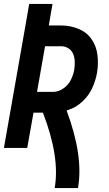

<svg xmlns="http://www.w3.org/2000/svg" viewBox="-34 -755 554 980"><path d="M245 205Q273 48 185 -180H137L105 0H-14L96 -625L115 -735H234L215 -625H278Q324 -625 366 -608Q408 -591 433 -555.5Q458 -520 463.5 -474Q469 -428 461 -382Q454 -343 436.5 -305Q419 -267 387 -237Q355 -207 315 -194L306 -191Q393 42 364 205ZM155 -286H236Q263 -286 288.5 -303Q314 -320 327 -346Q340 -372 345 -399Q348 -420 347.5 -440.5Q347 -461 339.5 -479.5Q332 -498 315 -508.5Q298 -519 278 -519H196Z"/></svg>

Font: Iosevka SS08
Style: Bold Italic
Weight: 700
Italic angle: -10°
Monospace: yes
Designer: Belleve Invis
Foundry: Belleve Invis
Version: 2.1.0; ttfautohint (v1.8.2)